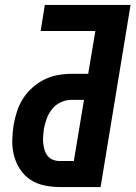

<svg xmlns="http://www.w3.org/2000/svg" viewBox="-20 -755 547 775"><path d="M386 0H222Q190 0 159 -6.5Q128 -13 103 -29.5Q78 -46 61.5 -71Q45 -96 37 -125.5Q29 -155 29.5 -187Q30 -219 35 -251Q40 -278 48.5 -305Q57 -332 73 -357Q89 -382 111.5 -402Q134 -422 160 -434.5Q186 -447 213.5 -452Q241 -457 268 -457H336L365 -630H144L161 -735H507ZM278 -105 319 -352H269Q247 -352 226 -342.5Q205 -333 190.5 -315Q176 -297 168.5 -276Q161 -255 157 -234Q155 -219 154 -204.5Q153 -190 154.5 -176Q156 -162 160 -149Q164 -136 172.5 -125.5Q181 -115 194 -110Q207 -105 221 -105Z"/></svg>

Font: Iosevka Extrabold Oblique
Style: Regular
Weight: 800
Italic angle: -9°
Monospace: yes
Designer: Belleve Invis
Foundry: Belleve Invis
Version: Version 32.5.0; ttfautohint (v1.8.4)